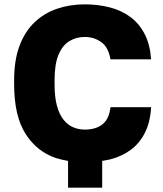

<svg xmlns="http://www.w3.org/2000/svg" viewBox="-20 -733 750 883"><path d="M450 130H293V7Q280 5 266 1.5Q252 -2 238 -6Q150 -35 97.5 -117.5Q45 -200 45 -346V-365Q45 -457 70 -523Q95 -589 139.5 -631Q184 -673 243 -693Q302 -713 370 -713Q431 -713 485 -699Q539 -685 579.5 -655Q620 -625 645 -577Q670 -529 675 -460H488Q479 -515 446 -539Q413 -563 370 -563Q330 -563 298.5 -543.5Q267 -524 249 -481Q231 -438 231 -365V-344Q231 -286 242 -246Q253 -206 272.5 -182Q292 -158 317 -147.5Q342 -137 370 -137Q421 -137 451.5 -161.5Q482 -186 488 -240H675Q671 -171 646.5 -122.5Q622 -74 581.5 -44Q541 -14 487 0Q478 2 469 3.5Q460 5 450 7Z"/></svg>

Font: Golos Text
Style: Bold
Weight: 700
Designer: A.Korolkova, Vitaly Kuzmin
Foundry: ParaType Ltd
Version: Version 2.004